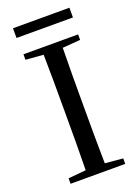

<svg xmlns="http://www.w3.org/2000/svg" viewBox="-164 -950 739 1020"><g transform="rotate(-20 205.5 -440.5)"><path d="M46 -826H365V-881H46ZM51 -701 151 -693C153 -593 153 -493 153 -392V-339C153 -239 153 -138 151 -40L51 -31V0H360V-31L259 -40C257 -140 257 -239 257 -340V-392C257 -493 257 -593 259 -693L360 -701V-732H51Z"/></g></svg>

Font: Noto Serif KR Medium
Style: Regular
Weight: 500
Designer: Ryoko NISHIZUKA 西塚涼子 (kana & ideographs); Frank Grießhammer (Latin, Greek & Cyrillic); Wenlong ZHANG 张文龙 (bopomofo); San
Foundry: Adobe
Version: Version 2.001;hotconv 1.1.0;makeotfexe 2.6.0